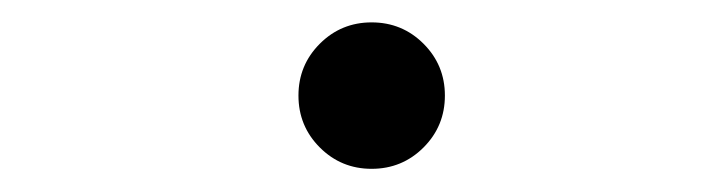

<svg xmlns="http://www.w3.org/2000/svg" viewBox="-20 -423 626 169"><path d="M307.1 -274.4Q280.3 -274.4 261.5 -293.2Q242.7 -312 242.7 -338.9Q242.7 -365.7 261.5 -384.5Q280.3 -403.3 307.1 -403.3Q334 -403.3 352.8 -384.5Q371.6 -365.7 371.6 -338.9Q371.6 -312 352.8 -293.2Q334 -274.4 307.1 -274.4Z"/></svg>

Font: Cascadia Code NF SemiLight
Style: Italic
Weight: 350
Italic angle: -10°
Monospace: yes
Designer: Aaron Bell
Foundry: Saja Typeworks
Version: Version 2404.023; ttfautohint (v1.8.4)